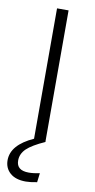

<svg xmlns="http://www.w3.org/2000/svg" viewBox="-103 -726 485 985"><g transform="rotate(10 139.0 -233.5)"><path d="M49.8 118.2Q49.8 169.9 113.8 169.9Q138.7 169.9 170.9 163.1L165 210.9Q129.9 217.8 106.9 217.8Q53.7 217.8 24.9 192.4Q-3.9 167 -3.9 126Q-3.9 45.9 110.8 -5.9V-685.1H170.9V-2L171.9 0Q105 29.8 77.4 56.4Q49.8 83 49.8 118.2Z"/></g></svg>

Font: FiraSans-Light
Style: Regular
Weight: 300
Designer: Carrois Corporate & Edenspiekermann AG
Foundry: Carrois Corporate GbR & Edenspiekermann AG
Version: Version 3.106;PS 003.106;hotconv 1.0.70;makeotf.lib2.5.58329